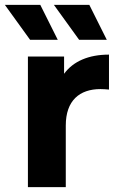

<svg xmlns="http://www.w3.org/2000/svg" viewBox="-43 -771 494 791"><path d="M195 -607 123 -751H-23L81 -607ZM397 -607 325 -751H179L283 -607ZM221 -467V-538H72V0H228V-254C228 -357 285 -404 371 -404C383 -404 393 -403 406 -402V-546C323 -546 259 -519 221 -467Z"/></svg>

Font: AWKNG-Font
Style: Bold
Weight: 700
Designer: Awakening Church
Foundry: Awakening Church
Version: Version 1.700;PS 001.700;hotconv 1.0.88;makeotf.lib2.5.64775